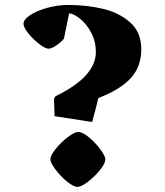

<svg xmlns="http://www.w3.org/2000/svg" viewBox="-20 -712 653 761"><path d="M194.3 -312.5Q194.3 -321.8 196.3 -325.7Q198.2 -329.6 204.1 -332.5Q286.6 -374 323.2 -416.7Q359.9 -459.5 359.9 -504.9Q359.9 -548.3 341.1 -583.3Q322.3 -618.2 296.9 -638.2Q271.5 -658.2 253.9 -659.2L233.4 -558.6Q222.7 -545.4 203.6 -532.2Q184.6 -519 172.4 -519Q159.7 -519 135.5 -537.6Q111.3 -556.2 92.3 -579.8Q73.2 -603.5 73.2 -617.7Q73.2 -634.8 99.6 -652.1Q126 -669.4 167.2 -680.9Q208.5 -692.4 250.5 -692.4Q321.3 -692.4 386.2 -677.5Q451.2 -662.6 495.6 -623.5Q540 -584.5 540 -516.6Q540 -448.7 499 -403.1Q458 -357.4 369.6 -323.2Q364.3 -297.9 345.2 -228.5L196.3 -251.5ZM179.7 -81.1Q179.7 -95.7 200.7 -121.8Q221.7 -147.9 248.5 -168.5Q275.4 -189 290.5 -189Q306.6 -189 332.3 -168Q357.9 -147 377.7 -120.1Q397.5 -93.3 397.5 -80.1Q397.5 -64.5 376.5 -38.3Q355.5 -12.2 328.6 8.3Q301.8 28.8 287.1 28.8Q271.5 28.8 245.8 7.8Q220.2 -13.2 200 -40Q179.7 -66.9 179.7 -81.1Z"/></svg>

Font: Vesper Libre Heavy
Style: Regular
Weight: 900
Designer: Robert Keller & Kimya Gandhi
Foundry: Mota Italic
Version: Version 1.058